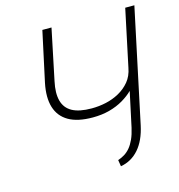

<svg xmlns="http://www.w3.org/2000/svg" viewBox="-105 -793 833 893"><g transform="rotate(-15 311.0 -346.5)"><path d="M506 -153 622 -700H578L520 -426Q513 -388 491.5 -362Q470 -336 440 -319.5Q410 -303 376 -295.5Q342 -288 307 -288Q247 -288 213.5 -306.5Q180 -325 170 -362.5Q160 -400 172 -455L223 -700H179L127 -459Q113 -391 127.5 -343.5Q142 -296 185 -271Q228 -246 301 -246Q345 -246 382 -256Q419 -266 448.5 -283.5Q478 -301 498 -321L462 -153Q455 -122 445 -100Q435 -78 422.5 -63Q410 -48 394.5 -38.5Q379 -29 363 -24L368 7Q420 -2 455.5 -42.5Q491 -83 506 -153Z"/></g></svg>

Font: Advent Pro Light
Style: Italic
Weight: 300
Italic angle: -12°
Version: Version 3.000